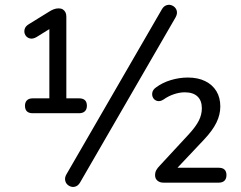

<svg xmlns="http://www.w3.org/2000/svg" viewBox="-20 -742 978 780"><path d="M113 -282Q81.5 -282 81.5 -312.5Q81.5 -326.5 89.5 -334.5Q97.5 -342.5 113 -342.5H180.5V-643H211.5L128.5 -591.5Q113 -582.5 100.8 -586Q88.5 -589.5 82.8 -599.8Q77 -610 79.8 -622.5Q82.5 -635 97.5 -644L178.5 -694Q188.5 -700.5 198 -704.2Q207.5 -708 218.5 -708Q228.5 -708 235.2 -703.8Q242 -699.5 245.8 -692.2Q249.5 -685 249.5 -674.5V-342.5H301Q333 -342.5 333 -312.5Q333 -298 324.8 -290Q316.5 -282 301 -282ZM305.5 -1Q298.5 11 288.8 15Q279 19 269.5 16.5Q260 14 253 7Q246 0 244.5 -11Q243 -22 250 -34L637.5 -704Q644.5 -716 654.5 -720Q664.5 -724 674 -721.5Q683.5 -719 690.5 -711.8Q697.5 -704.5 698.8 -694Q700 -683.5 693 -671ZM644 0Q629 0 619.5 -8.2Q610 -16.5 610 -30Q610 -42 615 -51Q620 -60 628.5 -68.5L747 -196.5Q775.5 -227.5 787.8 -252Q800 -276.5 800 -302Q800 -333.5 782.2 -350.2Q764.5 -367 730.5 -367Q709.5 -367 686.5 -359.2Q663.5 -351.5 644 -337.5Q630.5 -329 619.2 -331.8Q608 -334.5 602.2 -344.2Q596.5 -354 598.8 -366Q601 -378 614 -387Q640 -406.5 674.5 -416.8Q709 -427 743 -427Q784 -427 813.5 -412.5Q843 -398 859 -371.8Q875 -345.5 875 -309.5Q875 -276 859.2 -243.8Q843.5 -211.5 808.5 -174.5L692 -51V-60.5H868.5Q900 -60.5 900 -30.5Q900 -16 892 -8Q884 0 868.5 0Z"/></svg>

Font: Nunito ExtraLight
Style: Regular
Weight: 200
Designer: Vernon Adams
Foundry: Vernon Adams
Version: Version 3.602;April 4, 2023;FontCreator 14.0.0.2856 64-bit